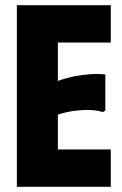

<svg xmlns="http://www.w3.org/2000/svg" viewBox="-20 -720 472 740"><path d="M407 -700V-556H203V-408Q233 -419 265 -425.5Q297 -432 328 -434Q359 -436 386 -433V-294L376 -288Q355 -295 327.5 -296Q300 -297 268 -293Q236 -289 203 -278V-144H407V0H45V-700Z"/></svg>

Font: Phudu
Style: Bold
Weight: 700
Version: Version 1.005;gftools[0.9.23]